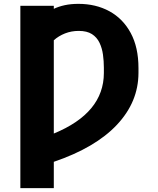

<svg xmlns="http://www.w3.org/2000/svg" viewBox="-20 -757 809 981"><path d="M254.9 -727.5V-711.9Q279.3 -723.6 310.8 -730.5Q342.3 -737.3 380.4 -737.3Q469.7 -737.3 539.1 -699.5Q608.4 -661.6 647.9 -588.4Q687.5 -515.1 687.5 -409.2V-383.8Q687 -235.8 577.1 -119.1Q467.3 -2.4 254.9 69.8V204.1H84V-727.5ZM254.9 -74.7Q510.3 -179.7 510.7 -383.8V-411.1Q510.7 -444.8 506.1 -478Q501.5 -511.2 488.3 -538.8Q475.1 -566.4 449.7 -582.8Q424.3 -599.1 382.3 -599.1Q344.7 -599.1 312 -586.2Q279.3 -573.2 254.9 -551.3Z"/></svg>

Font: Inter Display Extra Bold
Style: Regular
Weight: 800
Designer: Rasmus Andersson
Foundry: rsms
Version: Version 4.000;git-4fc901f